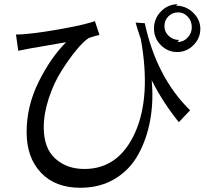

<svg xmlns="http://www.w3.org/2000/svg" viewBox="-20 -802 1033 898"><path d="M614.3 -696.3C619.1 -677.7 627 -652.3 638.7 -619.1C670.9 -439.5 662.1 -293 611.3 -180.7C560.5 -68.4 481.4 -11.7 375 -11.7C320.3 -11.7 275.4 -27.3 239.3 -59.6C203.1 -91.8 184.6 -140.6 184.6 -206.1C184.6 -249 192.4 -293.9 208 -341.8C223.6 -389.6 243.2 -431.6 266.6 -468.8C290 -505.9 312.5 -538.1 335 -565.4C357.4 -592.8 377 -612.3 394.5 -624C399.4 -626 408.2 -628.9 421.9 -632.8C435.5 -636.7 443.4 -638.7 445.3 -638.7L423.8 -703.1C396.5 -693.4 348.6 -681.6 279.3 -668.9C210 -656.2 152.3 -647.5 107.4 -643.6C89.8 -641.6 72.3 -640.6 54.7 -640.6L65.4 -564.5L119.1 -575.2C130.9 -577.1 187.5 -586.9 289.1 -604.5C240.2 -555.7 197.3 -493.2 160.2 -418C123 -342.8 104.5 -264.6 104.5 -184.6C104.5 -104.5 127 -41 171.9 5.9C215.8 52.7 277.3 76.2 355.5 76.2C417 76.2 470.7 62.5 517.6 34.2C564.5 5.9 600.6 -32.2 627 -80.1C653.3 -127.9 671.9 -181.6 682.6 -241.2C693.4 -300.8 695.3 -362.3 689.5 -426.8C722.7 -360.4 764.6 -294.9 816.4 -230.5L869.1 -286.1C763.7 -389.6 693.4 -525.4 657.2 -693.4ZM817.4 -615.2C798.8 -615.2 783.2 -621.1 769.5 -633.8C755.9 -646.5 749 -662.1 749 -679.7C749 -697.3 754.9 -712.9 767.6 -725.6C780.3 -738.3 795.9 -744.1 813.5 -744.1C831.1 -744.1 845.7 -737.3 858.4 -723.6C871.1 -710 877 -693.4 877 -673.8C877 -655.3 870.1 -639.6 857.4 -626C844.7 -612.3 829.1 -605.5 810.5 -605.5ZM810.5 -782.2C780.3 -782.2 753.9 -770.5 732.4 -748C710.9 -725.6 700.2 -699.2 700.2 -668.9C700.2 -638.7 710.9 -612.3 732.4 -590.8C753.9 -569.3 779.3 -558.6 808.6 -558.6C837.9 -558.6 863.3 -569.3 884.8 -590.8C906.2 -612.3 917 -637.7 917 -667C917 -696.3 905.3 -721.7 882.8 -743.2C860.4 -764.6 834 -775.4 803.7 -775.4Z"/></svg>

Font: Gen Shin Gothic P Normal
Style: Regular
Weight: 300
Designer: [Source Han Sans]
Ryoko NISHIZUKA  (kana & ideographs); Paul D. Hunt (Latin, Greek & Cyrillic); Wenlong ZHANG  (bopomofo
Version: Version 1.002.20150607